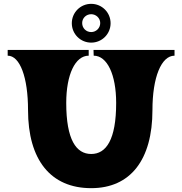

<svg xmlns="http://www.w3.org/2000/svg" viewBox="-20 -960 949 1000"><path d="M455 -738C511 -738 556 -783 556 -839C556 -895 511 -940 455 -940C399 -940 354 -895 354 -839C354 -783 399 -738 455 -738ZM455 -793C429 -793 408 -813 408 -840C408 -866 429 -886 455 -886C480 -886 502 -866 502 -840C502 -813 480 -793 455 -793ZM468 -670C538 -670 585 -572 585 -424C585 -232 533 -158 455 -158C377 -158 325 -232 325 -424C325 -572 372 -670 442 -670V-700H20V-670C84 -670 126 -557 126 -387C126 -127 244 20 455 20C659 20 774 -127 774 -387C774 -557 820 -670 889 -670V-700H467Z"/></svg>

Font: Ouroboros
Style: Regular
Weight: 400
Designer: Ariel Martín Pérez
Foundry: Velvetyne Type Foundry
Version: Version 2.001;hotconv 1.0.109;makeotfexe 2.5.65596